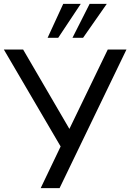

<svg xmlns="http://www.w3.org/2000/svg" viewBox="-24 -976 676 996"><path d="M187 0 300 -236V-200L-4 -719H96L342 -297H331L535 -719H632L285 0ZM223 -780 304 -956H395L278 -780ZM352 -780 441 -956H530L407 -780Z"/></svg>

Font: Nunitoga
Style: Medium
Weight: 500
Designer: Vernon Adams
Foundry: Vernon Adams
Version: Version 1.0